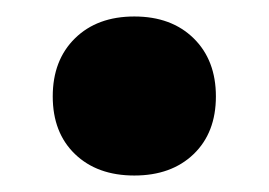

<svg xmlns="http://www.w3.org/2000/svg" viewBox="-20 -203 326 233"><path d="M143 10Q98 10 71 -16Q44 -42 44 -86Q44 -130 71 -156.5Q98 -183 143 -183Q188 -183 215 -156.5Q242 -130 242 -86Q242 -42 215 -16Q188 10 143 10Z"/></svg>

Font: Ysabeau Office Black
Style: Regular
Weight: 900
Designer: Christian Thalmann (Catharsis Fonts)
Version: Version 2.001;gftools[0.9.30]; featfreeze: tnum,lnum,ss02